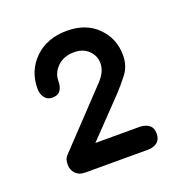

<svg xmlns="http://www.w3.org/2000/svg" viewBox="-84 -869 537 560"><g transform="rotate(-20 184.5 -589.5)"><path d="M89 -386Q71 -386 60 -397Q49 -408 49 -425Q49 -433 51 -440Q53 -447 59 -453L216 -619Q229 -633 234.5 -645.5Q240 -658 240 -671Q240 -694 223 -710.5Q206 -727 179 -727Q146 -727 126.5 -708Q107 -689 107 -663Q107 -646 99.5 -635Q92 -624 74 -624Q59 -624 50.5 -635.5Q42 -647 42 -663Q42 -719 80 -756Q118 -793 180 -793Q239 -793 274.5 -757.5Q310 -722 310 -670Q310 -637 291.5 -613Q273 -589 255 -570L113 -422L106 -457H284Q301 -457 312.5 -448.5Q324 -440 324 -422Q324 -404 313 -395Q302 -386 284 -386Z"/></g></svg>

Font: Comfortaa Medium
Style: Regular
Weight: 500
Designer: Johan Aakerlund
Foundry: Johan Aakerlund
Version: Version 3.104; ttfautohint (v1.8.1.43-b0c9)